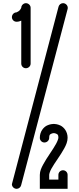

<svg xmlns="http://www.w3.org/2000/svg" viewBox="-20 -1190 501 1210"><path d="M319 -409H318C313 -409 295 -408 276 -399C254 -388 231 -361 231 -322V-321C231 -305 244 -292 260 -292C276 -292 290 -305 290 -321V-322C290 -341 295 -343 303 -347C311 -351 319 -351 319 -351C319 -351 327 -351 335 -347C343 -343 348 -341 348 -322C348 -317 343 -301 333 -283C323 -265 309 -243 294 -221C279 -199 265 -177 253 -155C241 -133 231 -112 231 -88V0H406V-88C406 -104 393 -117 377 -117C361 -117 348 -104 348 -88V-58H290V-88C290 -93 294 -109 304 -127C314 -145 328 -166 343 -188C358 -210 373 -233 385 -255C397 -277 406 -298 406 -322C406 -361 383 -388 361 -399C342 -408 325 -409 320 -409ZM142 -1170C127 -1169 114 -1156 114 -1141C114 -1141 110 -1131 102 -1123C94 -1115 80 -1112 85 -1112H84C68 -1112 55 -1098 55 -1082C55 -1066 68 -1053 84 -1053H85C96 -1053 106 -1056 114 -1060V-790V-789C114 -773 127 -760 143 -760C159 -760 173 -773 173 -789V-790V-1141C173 -1157 159 -1170 143 -1170ZM379 -1170H377C364 -1170 352 -1160 349 -1148L57 -37C56 -35 55 -31 55 -29C55 -13 69 0 85 0C98 0 110 -10 113 -22L406 -1133C407 -1135 407 -1139 407 -1141C407 -1156 394 -1169 379 -1170Z"/></svg>

Font: bauhaus_2017
Style: _regular
Weight: 400
Version: Version 1.0